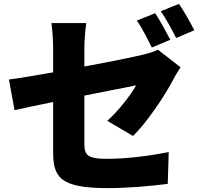

<svg xmlns="http://www.w3.org/2000/svg" viewBox="-20 -898 1040 990"><path d="M982 -742C965 -776 929 -840 903 -878L809 -840C836 -802 868 -743 888 -702ZM858 -693C840 -728 805 -793 780 -830L686 -792C713 -753 742 -694 763 -653ZM415 -651C415 -688 420 -748 425 -779H245C250 -748 254 -687 254 -651V-525C159 -508 74 -494 26 -488L55 -330C98 -340 171 -355 254 -372V-116C254 14 286 72 537 72C635 72 766 61 845 50L850 -114C751 -94 631 -79 532 -79C428 -79 415 -100 415 -159V-405C536 -429 646 -451 682 -458C655 -410 594 -329 533 -275L666 -197C733 -261 831 -405 874 -489C884 -509 901 -535 911 -551L794 -642C772 -630 745 -623 713 -615C667 -604 545 -579 415 -555Z"/></svg>

Font: Noto Sans CJK KR Black
Style: Regular
Weight: 900
Designer: Ryoko NISHIZUKA (kana & ideographs); Paul D. Hunt (Latin, Greek & Cyrillic); Wenlong ZHANG (bopomofo); Sandoll Communica
Foundry: Adobe Systems Incorporated
Version: Version 1.004;PS 1.004;hotconv 1.0.82;makeotf.lib2.5.63406